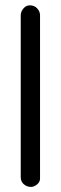

<svg xmlns="http://www.w3.org/2000/svg" viewBox="-20 -696 230 728"><path d="M92.8 -675.8Q110.8 -675.8 121.3 -663.8Q131.8 -651.9 131.8 -638.7V-18.6Q131.8 -5.9 120.4 3.4Q108.9 12.7 98.1 12.7Q81.5 12.7 70.1 2.4Q58.6 -7.8 58.6 -23.9V-637.7Q58.6 -651.9 68.8 -663.8Q79.1 -675.8 92.8 -675.8Z"/></svg>

Font: Manjari
Style: Regular
Weight: 400
Designer: Santhosh Thottingal <santhosh.thottingal@gmail.com>
Foundry: SMC
Version: Version 2.000